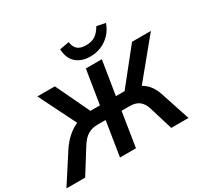

<svg xmlns="http://www.w3.org/2000/svg" viewBox="-210 -1189 1509 1437"><g transform="rotate(-30 544.5 -470.0)"><path d="M-24 0 139 -252Q169 -296 205 -328.5Q241 -361 281.5 -380.5Q322 -400 366 -406L300 -368L132 -705H283L431 -394L414 -413H504L551 -705H689L642 -413H733L702 -394L950 -705H1113L836 -368L778 -406Q820 -400 853.5 -380Q887 -360 910.5 -328Q934 -296 948 -252L1031 0H882L820 -203Q805 -251 775 -274Q745 -297 693 -297H624L577 0H439L486 -297H417Q367 -297 331.5 -275Q296 -253 265 -203L138 0ZM627 -765Q576 -765 538 -783.5Q500 -802 479 -837.5Q458 -873 456 -925L538 -940Q544 -895 569 -874.5Q594 -854 640 -854Q689 -854 720 -874.5Q751 -895 777 -940L852 -925Q833 -872 798.5 -836.5Q764 -801 720.5 -783Q677 -765 627 -765Z"/></g></svg>

Font: Nunito Sans 6pt
Style: Bold Italic
Weight: 700
Italic angle: -9°
Version: Version 3.101;gftools[0.9.27]